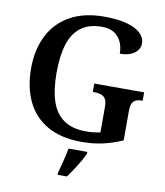

<svg xmlns="http://www.w3.org/2000/svg" viewBox="-100 -805 950 1107"><g transform="rotate(10 375.5 -251.5)"><path d="M416 10Q295 10 215 -36Q135 -82 95.5 -164.5Q56 -247 56 -358Q56 -466 97 -548.5Q138 -631 219.5 -677.5Q301 -724 421 -724Q501 -724 554.5 -709Q608 -694 634.5 -668Q661 -642 661 -609Q661 -575 630 -552Q599 -529 545 -529Q545 -567 531.5 -597Q518 -627 490.5 -645.5Q463 -664 418 -664Q341 -664 294 -628Q247 -592 226 -524Q205 -456 205 -358Q205 -260 227 -192.5Q249 -125 299 -89.5Q349 -54 431 -54Q453 -54 474.5 -56.5Q496 -59 514 -63V-215Q514 -243 505 -258Q496 -273 479.5 -279Q463 -285 440 -285H430V-334H722V-285H716Q696 -285 682 -278.5Q668 -272 661 -256.5Q654 -241 654 -211V-41Q598 -16 540.5 -3Q483 10 416 10ZM313 208Q319 187 326 161.5Q333 136 339 109.5Q345 83 349 61H459V71Q450 92 434.5 119Q419 146 401 173Q383 200 368 221H313Z"/></g></svg>

Font: Noto Rashi Hebrew SemiBold
Style: Regular
Weight: 600
Version: Version 1.006